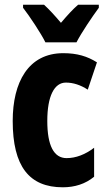

<svg xmlns="http://www.w3.org/2000/svg" viewBox="-20 -786 455 816"><path d="M173 -606H305C326 -647 372 -715 400 -753V-766H312C289 -746 268 -723 239 -689C212 -721 188 -747 167 -766H78V-753C106 -717 155 -643 173 -606ZM247 10C297 10 343 -4 380 -35V-158C342 -129 302 -114 263 -114C209 -114 181 -167 181 -272C181 -378 211 -435 260 -435C291 -435 322 -425 353 -405L392 -521C351 -547 307 -560 249 -560C100 -560 34 -436 34 -272C34 -79 104 10 247 10Z"/></svg>

Font: Noto Sans Armenian ExtraCondensed ExtraBold
Style: Regular
Weight: 800
Width: 2
Designer: Monotype Design Team
Foundry: Monotype Imaging Inc.
Version: Version 2.008